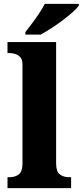

<svg xmlns="http://www.w3.org/2000/svg" viewBox="-20 -979 430 999"><path d="M19 0V-57H30Q59 -57 78 -72Q97 -87 97 -128V-644Q97 -670 84.5 -682.5Q72 -695 56.5 -699Q41 -703 30 -703H19V-760H272V-128Q272 -87 291 -72Q310 -57 339 -57H350V0ZM112 -812Q127 -831 146.5 -857Q166 -883 184 -910Q202 -937 213 -959H390V-949Q381 -936 358.5 -916Q336 -896 307 -874Q278 -852 247.5 -832.5Q217 -813 192 -799H112Z"/></svg>

Font: Noto Serif Georgian ExtraBold
Style: Regular
Weight: 800
Designer: Monotype Design Team, Akaki Razmadze
Foundry: Google LLC
Version: Version 2.003; ttfautohint (v1.8.4.7-5d5b)